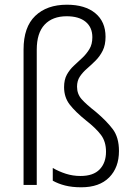

<svg xmlns="http://www.w3.org/2000/svg" viewBox="-20 -785 568 815"><path d="M428 -629Q428 -594 416 -570Q404 -546 386 -528Q368 -510 349.5 -494Q331 -478 319 -460Q307 -442 307 -417Q307 -386 326.5 -364Q346 -342 387 -310Q432 -272 458.5 -237Q485 -202 485 -144Q485 -74 443.5 -32Q402 10 325 10Q286 10 256.5 2.5Q227 -5 204 -18V-72Q230 -57 259.5 -47.5Q289 -38 322 -38Q376 -38 403 -66Q430 -94 430 -141Q430 -184 408.5 -212.5Q387 -241 346 -273Q300 -310 276 -341Q252 -372 252 -415Q252 -447 264 -468.5Q276 -490 294 -506.5Q312 -523 329.5 -539.5Q347 -556 359.5 -576.5Q372 -597 372 -627Q372 -669 343.5 -692.5Q315 -716 263 -716Q203 -716 169.5 -680.5Q136 -645 136 -574V0H80V-575Q80 -670 129.5 -717.5Q179 -765 264 -765Q341 -765 384.5 -729Q428 -693 428 -629Z"/></svg>

Font: Noto Sans Thai Looped SemiCondensed Light
Style: Regular
Weight: 300
Width: 4
Designer: Sasikarn Vongin, Ben Mitchell
Foundry: The Fontpad Ltd
Version: Version 1.001; ttfautohint (v1.8.4.7-5d5b)